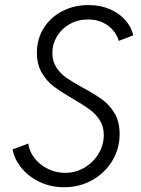

<svg xmlns="http://www.w3.org/2000/svg" viewBox="-20 -748 571 775"><path d="M30.8 -145 94.2 -168.5Q98.1 -136.7 119.4 -109.6Q140.6 -82.5 173.3 -66.4Q206.1 -50.3 242.7 -50.3Q285.6 -50.3 321.5 -71.8Q357.4 -93.3 378.2 -128.4Q398.9 -163.6 398.9 -203.1Q398.9 -237.8 382.3 -263.4Q365.7 -289.1 341.3 -306.6Q316.9 -324.2 274.4 -349.1Q226.6 -377 197.8 -398.4Q168.9 -419.9 148.9 -453.9Q128.9 -487.8 128.9 -535.2Q128.9 -589.8 156 -633.8Q183.1 -677.7 230.7 -702.6Q278.3 -727.5 336.9 -727.5Q385.3 -727.5 423.6 -710.9Q461.9 -694.3 486.1 -666.5Q510.3 -638.7 518.1 -605.5L459.5 -583Q453.6 -604 438 -623.8Q422.4 -643.6 396.2 -656.5Q370.1 -669.4 335.4 -669.4Q294.4 -669.4 261.5 -650.9Q228.5 -632.3 210 -601.3Q191.4 -570.3 191.4 -534.2Q191.4 -500 207.8 -475.3Q224.1 -450.7 248.3 -433.8Q272.5 -417 314.5 -394Q362.8 -367.7 392.3 -346.4Q421.9 -325.2 442.4 -290.8Q462.9 -256.3 462.9 -207Q462.9 -148.4 433.3 -99.1Q403.8 -49.8 352.5 -21Q301.3 7.8 238.8 7.8Q184.1 7.8 138.9 -14.2Q93.8 -36.1 65.7 -71.3Q37.6 -106.4 30.8 -145Z"/></svg>

Font: Reddit Sans Vanilla Light
Style: Italic
Weight: 300
Italic angle: -11.25°
Designer: Stephen Hutchings
Version: Version 1.013